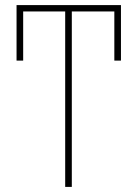

<svg xmlns="http://www.w3.org/2000/svg" viewBox="-20 -734 540 754"><path d="M262 0V-689H429V-496H455V-714H45V-496H71V-689H236V0Z"/></svg>

Font: Noto Sans Mono UI Condensed Thin
Style: Regular
Weight: 250
Width: 3
Designer: Monotype Design team
Foundry: Monotype Imaging Inc.
Version: 1.000